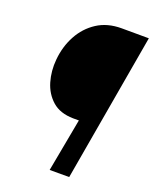

<svg xmlns="http://www.w3.org/2000/svg" viewBox="-134 -789 698 866"><g transform="rotate(20 214.5 -355.5)"><path d="M305.2 0H211.4L258.8 -254.9H231Q168 -255.9 130.9 -288.6Q93.8 -321.3 78.9 -371.8Q64 -422.4 69.3 -478.5Q75.2 -542.5 103.8 -595.2Q132.3 -647.9 181.2 -679.7Q230 -711.4 297.9 -711.4L428.7 -710.9Z"/></g></svg>

Font: Roboto Condensed Medium
Style: Italic
Weight: 500
Italic angle: -12°
Designer: Christian Robertson
Foundry: Google
Version: Version 3.0; 2020